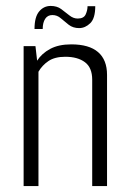

<svg xmlns="http://www.w3.org/2000/svg" viewBox="-20 -627 435 647"><path d="M59.6 -471.5H99.5L105.1 -422.5Q120.6 -446.9 149.1 -462.2Q177.6 -477.5 220 -477.5Q280.3 -477.5 310.5 -451.4Q340.7 -425.4 340.7 -374.7V0H290.7V-358.3Q290.7 -399.2 266.2 -417.4Q241.7 -435.7 200 -435.7Q164.7 -435.7 143.3 -421.3Q121.9 -406.8 109.6 -385.2V0H59.6ZM96.3 -529.2Q96.3 -569.8 111.9 -588.4Q127.5 -607 150.8 -607Q172 -607 186.3 -596.4Q200.5 -585.8 213.7 -575.2Q226.9 -564.5 241.9 -564.5Q262.2 -564.5 268.6 -578.3Q275 -592.2 275 -606.2H301Q301 -565.2 284.1 -548.8Q267.2 -532.3 246.7 -532.3Q226.1 -532.3 211.6 -543.5Q197.2 -554.7 184.8 -565.5Q172.5 -576.3 156.5 -576.3Q140.6 -576.3 132.3 -563.6Q123.9 -550.8 123.9 -529.2Z"/></svg>

Font: Smooch Sans Thin
Style: Regular
Weight: 100
Designer: Robert E. Leuschke
Foundry: Robert E. Leuschke
Version: Version 1.010